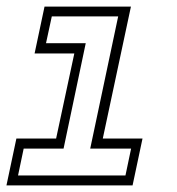

<svg xmlns="http://www.w3.org/2000/svg" viewBox="-20 -560 536 580"><path d="M-0.5 0 29.5 -141.5H149.5L204.5 -398.5H84.5L114.5 -540H375.5L290.5 -141.5H410.5L380.5 0ZM34.5 -30H359L376 -111H252.5L337 -510.5H136.5L119 -429.5H239L172 -111H51.5Z"/></svg>

Font: Tourney Light
Style: Italic
Weight: 300
Italic angle: -12°
Version: Version 1.015